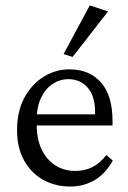

<svg xmlns="http://www.w3.org/2000/svg" viewBox="-20 -681 474 709"><path d="M239.3 7.8Q184.6 7.8 140.1 -16.6Q95.7 -41 69.3 -87.9Q43 -134.8 43 -200.2Q43 -270.5 70.3 -320.8Q97.7 -371.1 142.6 -398.4Q187.5 -425.8 239.3 -424.8Q311.5 -423.8 353.5 -376Q395.5 -328.1 395.5 -234.4V-217.8H91.8V-258.8H340.8L331.1 -249V-266.6Q331.1 -325.2 304.2 -356.9Q277.3 -388.7 231.4 -388.7Q202.1 -388.7 175.3 -371.6Q148.4 -354.5 131.8 -320.3Q115.2 -286.1 115.2 -234.4V-224.6Q115.2 -141.6 155.3 -95.7Q195.3 -49.8 257.8 -49.8Q293 -49.8 320.3 -63.5Q347.7 -77.1 373 -108.4L396.5 -87.9Q369.1 -39.1 329.1 -15.6Q289.1 7.8 239.3 7.8ZM248 -470.7 214.8 -481.4 311.5 -661.1 378.9 -638.7Z"/></svg>

Font: Crimson Pro Light
Style: Regular
Weight: 300
Designer: Jacques Le Bailly
Foundry: Baron von Fonthausen
Version: Version 1.003